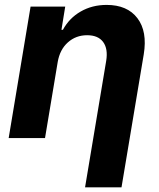

<svg xmlns="http://www.w3.org/2000/svg" viewBox="-20 -573 662 797"><path d="M219.5 -315.3 166.9 0H16L106.9 -545.5H250.7L235.1 -449.2H241.1Q267.4 -497.9 315 -525.2Q362.6 -552.6 422.6 -552.6Q508.5 -552.6 550.4 -497.5Q592.3 -442.5 576.7 -347.3L484.4 204.5H333.1L420.8 -320.3Q429 -370.4 408.2 -398.6Q387.4 -426.8 341.6 -426.8Q295.1 -426.8 261.7 -397Q228.3 -367.2 219.5 -315.3Z"/></svg>

Font: Karasuma Gothic
Style: Bold Italic
Weight: 700
Italic angle: 9.39998°
Designer: Rasmus Andersson / Ryoko Nishizuka
Foundry: Genbu
Version: Version 1.00